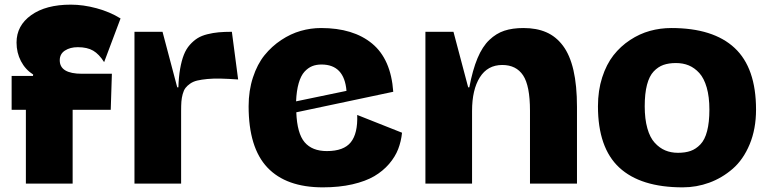

<svg xmlns="http://www.w3.org/2000/svg" viewBox="-20 -786 3297 822"><path d="M29.8 -315.9V-460.9H121.1L122.1 -466.8Q88.4 -488.3 69.6 -524.4Q50.8 -560.5 50.8 -604Q50.8 -676.3 113.5 -721.2Q176.3 -766.1 283.2 -766.1Q336.4 -766.1 393.3 -750.7Q450.2 -735.4 496.1 -707L425.8 -520Q404.3 -554.2 378.9 -569.1Q353.5 -584 313 -584Q280.3 -584 258.1 -569.6Q235.8 -555.2 235.8 -527.8Q235.8 -470.2 331.1 -470.2H459L454.1 -315.9H291V0H90.8V-315.9Z M555.7 -649.9H675.8L738.8 -412.1H743.7Q745.1 -456.5 751.2 -491.5Q757.3 -526.4 767.1 -551.3Q776.9 -576.2 792.7 -594Q808.6 -611.8 825.9 -622.6Q843.3 -633.3 867.7 -639.4Q892.1 -645.5 916.3 -647.7Q940.4 -649.9 972.7 -649.9L999.5 -445.8Q957 -448.7 925 -449.5Q893.1 -450.2 867.7 -447.8Q842.3 -445.3 824.7 -441.2Q807.1 -437 794.2 -428Q781.2 -418.9 773.9 -409.2Q766.6 -399.4 762.2 -383.3Q757.8 -367.2 756.6 -351.1Q755.4 -335 755.4 -311V0H555.7Z M1044.4 -331.1Q1044.4 -397.9 1063 -454.6Q1081.5 -511.2 1112.5 -549.6Q1143.6 -587.9 1184.1 -614.7Q1224.6 -641.6 1267.6 -653.8Q1310.5 -666 1354.5 -666Q1492.7 -666 1573.2 -599.4Q1653.8 -532.7 1663.6 -393.1L1248.5 -305.2Q1252 -214.8 1284.2 -177Q1316.4 -139.2 1379.4 -139.2Q1451.7 -139.2 1481.9 -177Q1512.2 -214.8 1509.3 -293.9L1701.2 -217.8Q1697.3 -180.2 1684.6 -147.5Q1671.9 -114.7 1645.8 -84.2Q1619.6 -53.7 1582.3 -31.7Q1544.9 -9.8 1488.5 3.2Q1432.1 16.1 1362.3 16.1Q1205.1 16.1 1124.8 -68.8Q1044.4 -153.8 1044.4 -331.1ZM1356.4 -509.8Q1334 -509.8 1316.4 -502.7Q1298.8 -495.6 1283.4 -478.8Q1268.1 -461.9 1258.8 -429.9Q1249.5 -397.9 1247.6 -352.1L1463.4 -397Q1454.1 -509.8 1356.4 -509.8Z M1801.3 -649.9H1921.4L1984.4 -412.1H1989.3Q2003.4 -486.8 2024.4 -536.9Q2045.4 -586.9 2075 -615Q2104.5 -643.1 2139.2 -654.5Q2173.8 -666 2221.2 -666Q2277.3 -666 2318.8 -647.9Q2360.4 -629.9 2390.1 -590.3Q2419.9 -550.8 2435.1 -485.4Q2450.2 -419.9 2450.2 -328.1V0H2249V-312Q2249 -418.9 2219.5 -463.4Q2189.9 -507.8 2130.4 -507.8Q2067.4 -507.8 2034.2 -454.8Q2001 -401.9 2001 -311V0H1801.3Z M2902.8 16.1Q2722.7 16.1 2631.3 -68.6Q2540 -153.3 2540 -331.1Q2540 -398.4 2558.1 -454.6Q2576.2 -510.7 2606.4 -549.3Q2636.7 -587.9 2677.5 -614.7Q2718.3 -641.6 2762.7 -653.8Q2807.1 -666 2854 -666Q3033.7 -666 3125.2 -580.6Q3216.8 -495.1 3216.8 -316.9Q3216.8 -233.9 3189.5 -168.2Q3162.1 -102.5 3116.7 -63.2Q3071.3 -23.9 3016.6 -3.9Q2961.9 16.1 2902.8 16.1ZM2882.8 -131.8Q2914.1 -131.8 2936.8 -139.9Q2959.5 -147.9 2978.5 -167.7Q2997.6 -187.5 3007.3 -224.9Q3017.1 -262.2 3017.1 -316.9Q3017.1 -371.6 3005.6 -411.4Q2994.1 -451.2 2973.9 -473.4Q2953.6 -495.6 2929 -505.9Q2904.3 -516.1 2874 -516.1Q2843.3 -516.1 2820.3 -508.1Q2797.4 -500 2778.6 -480.2Q2759.8 -460.4 2750 -423.1Q2740.2 -385.7 2740.2 -331.1Q2740.2 -276.4 2751.5 -236.6Q2762.7 -196.8 2783.2 -174.6Q2803.7 -152.3 2828.1 -142.1Q2852.5 -131.8 2882.8 -131.8Z"/></svg>

Font: Mayenne Sans Regular
Style: Regular
Weight: 600
Width: 6
Designer: Jérémy Landes — Studio Triple
Foundry: Jérémy Landes — Studio Triple
Version: Version 1.001;hotconv 1.0.109;makeotfexe 2.5.65596